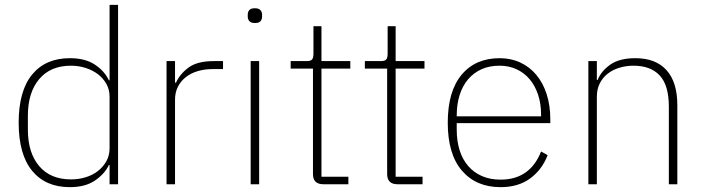

<svg xmlns="http://www.w3.org/2000/svg" viewBox="-20 -760 2906 792"><path d="M432 -79H429Q412 -43 372 -15.5Q332 12 268 12Q168 12 112.5 -55.5Q57 -123 57 -254Q57 -385 112.5 -452.5Q168 -520 268 -520Q332 -520 372 -493Q412 -466 429 -429H432V-740H467V0H432ZM273 -20Q305 -20 334 -29Q363 -38 384.5 -55Q406 -72 419 -95.5Q432 -119 432 -148V-362Q432 -390 419 -413.5Q406 -437 384.5 -453.5Q363 -470 334 -479.5Q305 -489 273 -489Q188 -489 141.5 -433.5Q95 -378 95 -283V-225Q95 -130 141.5 -75Q188 -20 273 -20Z M667 0V-508H702V-419H706Q722 -455 758 -481.5Q794 -508 862 -508H900V-475H856Q825 -475 797 -467Q769 -459 748 -443Q727 -427 714.5 -403.5Q702 -380 702 -349V0Z M1032 -665Q1016 -665 1009 -672.5Q1002 -680 1002 -691V-700Q1002 -711 1008.5 -718.5Q1015 -726 1031 -726Q1047 -726 1054 -718.5Q1061 -711 1061 -700V-691Q1061 -680 1054.5 -672.5Q1048 -665 1032 -665ZM1014 -508H1049V0H1014Z M1314 0Q1271 0 1271 -42V-477H1179V-508H1245Q1262 -508 1267.5 -515Q1273 -522 1273 -539V-652H1306V-508H1425V-477H1306V-31H1417V0Z M1620 0Q1577 0 1577 -42V-477H1485V-508H1551Q1568 -508 1573.5 -515Q1579 -522 1579 -539V-652H1612V-508H1731V-477H1612V-31H1723V0Z M2045 12Q1944 12 1885.5 -56Q1827 -124 1827 -254Q1827 -383 1884 -451.5Q1941 -520 2041 -520Q2088 -520 2126.5 -502Q2165 -484 2192.5 -451Q2220 -418 2235 -371.5Q2250 -325 2250 -268V-252H1864V-225Q1864 -178 1876 -140Q1888 -102 1911.5 -75Q1935 -48 1968.5 -33.5Q2002 -19 2045 -19Q2166 -19 2212 -135L2239 -120Q2216 -60 2167 -24Q2118 12 2045 12ZM2041 -489Q1999 -489 1966.5 -474.5Q1934 -460 1911 -433Q1888 -406 1876 -368Q1864 -330 1864 -284V-280H2212V-286Q2212 -332 2199.5 -369.5Q2187 -407 2164.5 -433.5Q2142 -460 2110.5 -474.5Q2079 -489 2041 -489Z M2407 0V-508H2442V-430H2445Q2460 -467 2497.5 -493.5Q2535 -520 2601 -520Q2685 -520 2729.5 -470.5Q2774 -421 2774 -326V0H2739V-320Q2739 -408 2701.5 -448.5Q2664 -489 2593 -489Q2564 -489 2536.5 -481Q2509 -473 2488 -457Q2467 -441 2454.5 -417Q2442 -393 2442 -361V0Z"/></svg>

Font: IBM Plex Sans Hebrew ExtraLight
Style: Regular
Weight: 200
Designer: Mike Abbink, Paul van der Laan, Pieter van Rosmalen, Yanek Iontef
Foundry: Bold Monday
Version: Version 1.2